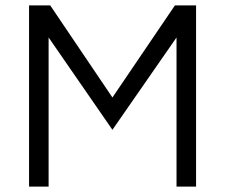

<svg xmlns="http://www.w3.org/2000/svg" viewBox="-20 -687 831 707"><path d="M624 -667 394 -328 165 -667H87V0H159V-549L394 -209L630 -549V0H702V-667H624Z"/></svg>

Font: Maven Pro
Style: Regular
Weight: 400
Designer: Joe Prince
Foundry: Joe Prince
Version: Version 1.003